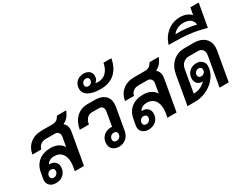

<svg xmlns="http://www.w3.org/2000/svg" viewBox="-93 -1483 2627 2069"><g transform="rotate(-30 1220.5 -448.5)"><path d="M623 -615 619 -604Q587 -529 524 -500Q561 -469 561 -416Q561 -401 558 -386L490 0H376L388 -68Q390 -81 390 -105Q390 -174 357 -213Q324 -252 265 -252Q231 -252 206.5 -238.5Q182 -225 171 -202H180Q222 -202 246.5 -178.5Q271 -155 271 -117Q271 -61 234 -25.5Q197 10 139 10Q92 10 64.5 -14.5Q37 -39 37 -79Q37 -85 39 -99L53 -174Q67 -256 125 -302Q183 -348 273 -348Q326 -348 365.5 -328Q405 -308 425 -272L445 -383Q447 -395 447 -401Q447 -427 432 -442.5Q417 -458 392 -458H280Q241 -458 214.5 -438Q188 -418 182 -384H70Q84 -465 141 -511.5Q198 -558 285 -558H415Q449 -558 468.5 -569.5Q488 -581 503 -606L509 -615ZM162 -144Q139 -144 123 -128Q107 -112 107 -89Q107 -72 117.5 -62.5Q128 -53 146 -53Q169 -53 185 -69.5Q201 -86 201 -108Q201 -125 190.5 -134.5Q180 -144 162 -144Z M1110 -420Q1110 -403 1107 -383L1058 -104Q1049 -53 1012 -21.5Q975 10 923 10Q875 10 846 -16Q817 -42 817 -84Q817 -142 854 -178.5Q891 -215 950 -215Q959 -215 963 -214L992 -383Q994 -397 994 -403Q994 -429 980 -443.5Q966 -458 941 -458H852Q816 -458 791.5 -432Q767 -406 759 -360H645Q662 -453 717.5 -505.5Q773 -558 856 -558H945Q1024 -558 1067 -521.5Q1110 -485 1110 -420ZM986 -114Q986 -131 975.5 -140.5Q965 -150 947 -150Q923 -150 907 -134Q891 -118 891 -94Q891 -77 901.5 -67.5Q912 -58 930 -58Q954 -58 970 -74Q986 -90 986 -114Z M859 -745Q859 -798 893.5 -831Q928 -864 983 -864Q1025 -864 1051 -842Q1077 -820 1077 -783Q1077 -755 1066 -737.5Q1055 -720 1042 -711V-710Q1055 -707 1074 -707Q1135 -707 1174.5 -746Q1214 -785 1228 -858H1326Q1305 -745 1238 -686Q1171 -627 1063 -627Q967 -627 913 -658Q859 -689 859 -745ZM1013 -772Q1013 -788 1003.5 -797Q994 -806 977 -806Q955 -806 939.5 -791Q924 -776 924 -754Q924 -738 934 -729Q944 -720 961 -720Q983 -720 998 -735Q1013 -750 1013 -772Z M1775 -615 1771 -604Q1739 -529 1676 -500Q1713 -469 1713 -416Q1713 -401 1710 -386L1642 0H1528L1540 -68Q1542 -81 1542 -105Q1542 -174 1509 -213Q1476 -252 1417 -252Q1383 -252 1358.5 -238.5Q1334 -225 1323 -202H1332Q1374 -202 1398.5 -178.5Q1423 -155 1423 -117Q1423 -61 1386 -25.5Q1349 10 1291 10Q1244 10 1216.5 -14.5Q1189 -39 1189 -79Q1189 -85 1191 -99L1205 -174Q1219 -256 1277 -302Q1335 -348 1425 -348Q1478 -348 1517.5 -328Q1557 -308 1577 -272L1597 -383Q1599 -395 1599 -401Q1599 -427 1584 -442.5Q1569 -458 1544 -458H1432Q1393 -458 1366.5 -438Q1340 -418 1334 -384H1222Q1236 -465 1293 -511.5Q1350 -558 1437 -558H1567Q1601 -558 1620.5 -569.5Q1640 -581 1655 -606L1661 -615ZM1314 -144Q1291 -144 1275 -128Q1259 -112 1259 -89Q1259 -72 1269.5 -62.5Q1280 -53 1298 -53Q1321 -53 1337 -69.5Q1353 -86 1353 -108Q1353 -125 1342.5 -134.5Q1332 -144 1314 -144Z M2358 -401Q2358 -384 2355 -364L2291 0H2177L2241 -364Q2243 -380 2243 -386Q2243 -419 2224 -438.5Q2205 -458 2172 -458H2062Q2018 -458 1989 -432Q1960 -406 1952 -360L1904 -84H1913Q1953 -84 1991 -101.5Q2029 -119 2055 -148H2050Q2011 -148 1988 -171Q1965 -194 1965 -231Q1965 -284 2000.5 -319Q2036 -354 2091 -354Q2134 -354 2160 -329.5Q2186 -305 2186 -267Q2186 -201 2145 -140.5Q2104 -80 2034.5 -41.5Q1965 -3 1883 0H1778L1841 -360Q1858 -453 1917.5 -505.5Q1977 -558 2067 -558H2175Q2260 -558 2309 -515.5Q2358 -473 2358 -401ZM2068 -204Q2090 -204 2105.5 -219.5Q2121 -235 2121 -258Q2121 -274 2111 -283.5Q2101 -293 2084 -293Q2061 -293 2045.5 -277.5Q2030 -262 2030 -239Q2030 -223 2040.5 -213.5Q2051 -204 2068 -204Z M2441 -907 2390 -621Q2278 -652 2186.5 -662.5Q2095 -673 1962 -673H1931Q1960 -764 2028.5 -818Q2097 -872 2186 -872Q2229 -872 2265 -857.5Q2301 -843 2321 -819L2337 -907ZM2306 -710Q2304 -753 2273 -776.5Q2242 -800 2186 -800Q2144 -800 2109.5 -783.5Q2075 -767 2054 -736Q2122 -738 2188.5 -731Q2255 -724 2306 -710Z"/></g></svg>

Font: Bai Jamjuree SemiBold
Style: Italic
Weight: 600
Italic angle: -10°
Version: Version 1.000; ttfautohint (v1.6)